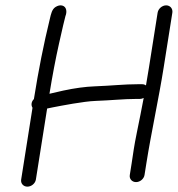

<svg xmlns="http://www.w3.org/2000/svg" viewBox="-20 -690 664 717"><path d="M59 -19.4C56.7 -5 67.2 7 82.3 7C97.3 7 111.7 -5 114 -19.5L156 -284.7C160.9 -285.7 168.8 -287.4 176.7 -289C209.1 -295.3 293 -311.6 336.2 -313.1C394.2 -315.2 442.9 -320.5 486.1 -320.5H502.1C507.2 -320.5 512.2 -321.9 516.6 -324.3C509.1 -284.2 501.1 -244.1 491.6 -197.8C479.4 -138 478.4 -123.3 471.7 -80.7L464.7 -36.4C462.4 -22 472.9 -10 488 -10C503 -10 517.4 -22 519.7 -36.5L526.7 -80.7C544 -190.4 573.4 -325.2 591 -436.6L623.6 -642.5C626 -657.5 615.5 -670 600.5 -670C585.5 -670 571 -657.5 568.6 -642.5L536.3 -438.1C532.5 -414.5 528.8 -392.4 525.1 -371C521.2 -373.8 516.3 -375.5 510.9 -375.5H494.9C442.2 -375.5 398.9 -370 334 -367.6C298.7 -366.3 259.1 -360.9 216.2 -351.7C193.4 -346.4 177.9 -342.8 164.7 -339.8C175.6 -407.1 187.7 -470.5 200.3 -526.9C213.3 -585.1 221.4 -619.5 224.4 -630C230.3 -644 229.9 -664.7 212.3 -669.3C204.4 -671.4 195.5 -669 187.6 -664C174 -655.4 170.6 -638.7 165.9 -618.5C143.2 -525.9 123.6 -427.3 106.6 -320.1C96.3 -309.7 95.6 -296.7 101.4 -287.6Z"/></svg>

Font: MewTooHand
Style: BdIta
Weight: 400
Designer: Mew Too, Robert Jablonski
Version: Version 0.77